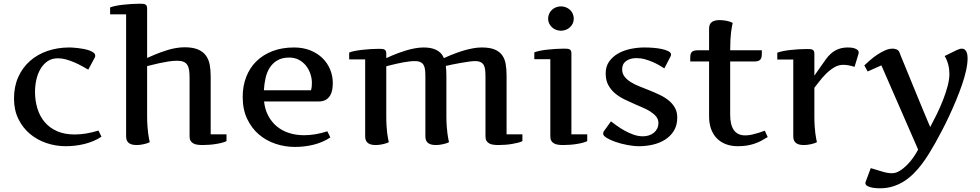

<svg xmlns="http://www.w3.org/2000/svg" viewBox="-20 -770 5264 1031"><path d="M454.1 -396Q438 -405.3 418.5 -416Q398.9 -426.8 377.7 -435.8Q356.4 -444.8 334.5 -450.9Q312.5 -457 291 -457Q257.8 -457 234.6 -440.7Q211.4 -424.3 196.5 -398.2Q181.6 -372.1 174.8 -340.3Q168 -308.6 168 -277.8Q168 -230 180.7 -188Q193.4 -146 219.7 -114.7Q246.1 -83.5 286.1 -65.7Q326.2 -47.9 380.9 -47.9Q411.1 -47.9 443.1 -53.2Q475.1 -58.6 508.8 -68.8L524.9 -36.1Q504.9 -22.5 481.4 -12.7Q458 -2.9 433.1 3.2Q408.2 9.3 382.8 12.2Q357.4 15.1 333 15.1Q279.8 15.1 229.7 -1.7Q179.7 -18.6 140.9 -51Q102.1 -83.5 78.6 -131.3Q55.2 -179.2 55.2 -241.2Q55.2 -305.2 77.9 -356Q100.6 -406.7 140.4 -442.1Q180.2 -477.5 234.6 -496.3Q289.1 -515.1 353 -515.1Q357.9 -515.1 370.1 -514.4Q382.3 -513.7 397.7 -512Q413.1 -510.3 429.7 -507.1Q446.3 -503.9 460 -499Q473.6 -494.1 482.4 -487.3Q491.2 -480.5 491.2 -471.2Q491.2 -468.8 491 -466.1Q490.7 -463.4 488.8 -460.9Z M571.3 -730Q581.5 -734.4 600.1 -738.3Q618.7 -742.2 640.6 -744.6Q662.6 -747.1 685.8 -748.5Q709 -750 728 -750Q738.3 -750 746.1 -749.5Q753.9 -749 759.3 -746.6Q764.6 -744.1 767.3 -739Q770 -733.9 770 -724.1V-459Q772.9 -460 783 -464.4Q793 -468.8 807.6 -475.1Q822.3 -481.4 841.3 -488.5Q860.4 -495.6 881.8 -502Q903.3 -508.3 926 -512.2Q948.7 -516.1 971.2 -516.1Q1015.1 -516.1 1042.5 -504.6Q1069.8 -493.2 1085.2 -472.4Q1100.6 -451.7 1106 -423.1Q1111.3 -394.5 1111.3 -360.8V-48.8H1196.3V-12.2Q1188 -7.8 1173.6 -3.9Q1159.2 0 1141.6 2.9Q1124 5.9 1105 7.3Q1085.9 8.8 1068.4 8.8Q1053.2 8.8 1040.5 7.1Q1027.8 5.4 1018.3 0.2Q1008.8 -4.9 1003.4 -13.9Q998 -22.9 998 -38.1V-351.1Q998 -376 995.4 -393.6Q992.7 -411.1 985.1 -422.4Q977.5 -433.6 964.4 -438.7Q951.2 -443.8 930.2 -443.8Q909.7 -443.8 883.3 -439.7Q856.9 -435.5 833 -430.2Q809.1 -424.8 791.3 -420.2Q773.4 -415.5 770 -415V-147Q770 -116.7 771.7 -93.8Q773.4 -70.8 775.6 -53.7Q777.8 -36.6 780.3 -25.1Q782.7 -13.7 784.2 -6.8Q777.3 -2.9 768.6 -0.2Q759.8 2.4 750.2 4.6Q740.7 6.8 731.4 7.8Q722.2 8.8 714.4 8.8Q701.7 8.8 691.4 6.6Q681.2 4.4 673.3 -1Q665.5 -6.3 661.4 -15.4Q657.2 -24.4 657.2 -38.1V-692.9H571.3V-730Z M1649.9 -285.2Q1652.8 -294.9 1653.8 -304.7Q1654.8 -314.5 1654.8 -325.2Q1654.8 -349.1 1646.7 -373.3Q1638.7 -397.5 1623.3 -417Q1607.9 -436.5 1585.2 -448.7Q1562.5 -460.9 1533.2 -460.9Q1495.6 -460.9 1470.5 -446.5Q1445.3 -432.1 1429.4 -408Q1413.6 -383.8 1406.2 -351.8Q1398.9 -319.8 1397 -285.2ZM1283.2 -250Q1283.2 -308.1 1302 -356.7Q1320.8 -405.3 1356.2 -440.4Q1391.6 -475.6 1442.9 -495.4Q1494.1 -515.1 1559.1 -515.1Q1607.9 -515.1 1646.5 -499.5Q1685.1 -483.9 1711.9 -457.5Q1738.8 -431.2 1752.9 -396.5Q1767.1 -361.8 1767.1 -324.2Q1767.1 -306.6 1764.2 -289.1Q1761.2 -271.5 1752.9 -257.3Q1744.6 -243.2 1729.5 -234.1Q1714.4 -225.1 1689.9 -225.1H1397.9Q1402.8 -181.2 1420.9 -147.5Q1439 -113.8 1467.3 -90.6Q1495.6 -67.4 1532.7 -55.7Q1569.8 -43.9 1612.8 -43.9Q1642.1 -43.9 1673.3 -49.1Q1704.6 -54.2 1737.8 -64.9L1753.9 -32.2Q1733.9 -18.6 1710.9 -8.8Q1688 1 1663.6 7.1Q1639.2 13.2 1613.8 16.1Q1588.4 19 1564 19Q1510.3 19 1459.7 2.2Q1409.2 -14.6 1369.9 -48.3Q1330.6 -82 1306.9 -132.3Q1283.2 -182.6 1283.2 -250Z M2377 -147Q2377 -116.7 2378.7 -93.8Q2380.4 -70.8 2382.6 -53.7Q2384.8 -36.6 2387.2 -25.1Q2389.6 -13.7 2391.1 -6.8Q2384.3 -2.9 2375.5 -0.2Q2366.7 2.4 2357.2 4.6Q2347.7 6.8 2338.4 7.8Q2329.1 8.8 2321.3 8.8Q2308.6 8.8 2298.3 6.6Q2288.1 4.4 2280.3 -1Q2272.5 -6.3 2268.3 -15.4Q2264.2 -24.4 2264.2 -38.1V-356.9Q2264.2 -377 2262.7 -392.6Q2261.2 -408.2 2255.6 -419.2Q2250 -430.2 2238.5 -436Q2227.1 -441.9 2207 -441.9Q2193.8 -441.9 2177.2 -439.9Q2160.6 -438 2143.6 -434.8Q2126.5 -431.6 2110.4 -428Q2094.2 -424.3 2081.5 -421.1Q2068.8 -418 2061.3 -416Q2053.7 -414.1 2054.2 -414.1V-147Q2054.2 -116.7 2055.7 -93.8Q2057.1 -70.8 2059.3 -53.7Q2061.5 -36.6 2064 -25.1Q2066.4 -13.7 2067.9 -6.8Q2061 -2.9 2052.5 -0.2Q2043.9 2.4 2034.4 4.6Q2024.9 6.8 2015.4 7.8Q2005.9 8.8 1998 8.8Q1985.4 8.8 1975.1 6.6Q1964.8 4.4 1957 -1Q1949.2 -6.3 1945.1 -15.4Q1940.9 -24.4 1940.9 -38.1V-451.2H1855V-487.8Q1865.2 -492.2 1883.8 -496.1Q1902.3 -500 1924.6 -502.4Q1946.8 -504.9 1970 -506.3Q1993.2 -507.8 2012.2 -507.8Q2022.5 -507.8 2030.3 -507.3Q2038.1 -506.8 2043.5 -504.4Q2048.8 -502 2051.5 -496.8Q2054.2 -491.7 2054.2 -481.9V-458Q2054.2 -457.5 2062.7 -461.7Q2071.3 -465.8 2086.2 -472.2Q2101.1 -478.5 2120.8 -485.8Q2140.6 -493.2 2162.8 -499.8Q2185.1 -506.3 2208.7 -510.7Q2232.4 -515.1 2254.9 -515.1Q2272 -515.1 2288.6 -512.5Q2305.2 -509.8 2319.6 -503.4Q2334 -497.1 2345.5 -485.8Q2356.9 -474.6 2363.3 -458Q2363.3 -457.5 2372.1 -461.7Q2380.9 -465.8 2396 -472.2Q2411.1 -478.5 2431.2 -485.8Q2451.2 -493.2 2473.9 -499.8Q2496.6 -506.3 2520.3 -510.7Q2543.9 -515.1 2566.9 -515.1Q2609.9 -515.1 2636.2 -504.2Q2662.6 -493.2 2676.8 -473.1Q2690.9 -453.1 2695.6 -425.3Q2700.2 -397.5 2700.2 -363.8V-48.8H2785.2V-12.2Q2776.9 -7.8 2762.5 -3.9Q2748 0 2730.5 2.9Q2712.9 5.9 2693.8 7.3Q2674.8 8.8 2657.2 8.8Q2642.1 8.8 2629.4 7.1Q2616.7 5.4 2607.2 0.2Q2597.7 -4.9 2592.3 -13.9Q2586.9 -22.9 2586.9 -38.1V-356.9Q2586.9 -377 2585.4 -392.6Q2584 -408.2 2578.4 -419.2Q2572.8 -430.2 2561.3 -436Q2549.8 -441.9 2530.3 -441.9Q2517.6 -441.9 2495.6 -438.7Q2473.6 -435.5 2450 -431.4Q2426.3 -427.2 2405.3 -422.9Q2384.3 -418.5 2374 -416Q2377 -391.6 2377 -363.8Z M3048.3 -48.8H3133.3V-12.2Q3125 -7.8 3110.6 -3.9Q3096.2 0 3078.6 2.9Q3061 5.9 3042 7.3Q3022.9 8.8 3005.4 8.8Q2990.2 8.8 2977.5 7.1Q2964.8 5.4 2955.3 0.2Q2945.8 -4.9 2940.4 -13.9Q2935.1 -22.9 2935.1 -38.1V-452.1H2849.1V-488.8Q2859.4 -493.2 2877.9 -497.1Q2896.5 -501 2918.7 -503.4Q2940.9 -505.9 2964.1 -507.3Q2987.3 -508.8 3006.3 -508.8Q3016.6 -508.8 3024.4 -508.3Q3032.2 -507.8 3037.6 -505.4Q3043 -502.9 3045.7 -497.8Q3048.3 -492.7 3048.3 -482.9ZM2923.3 -669.9Q2923.3 -683.6 2928.7 -695.8Q2934.1 -708 2943.4 -716.8Q2952.6 -725.6 2965.3 -730.7Q2978 -735.8 2992.2 -735.8Q3006.3 -735.8 3019 -730.7Q3031.7 -725.6 3041 -716.8Q3050.3 -708 3055.7 -695.8Q3061 -683.6 3061 -669.9Q3061 -656.2 3055.7 -644.5Q3050.3 -632.8 3041 -624Q3031.7 -615.2 3019 -610.1Q3006.3 -605 2992.2 -605Q2978 -605 2965.3 -610.1Q2952.6 -615.2 2943.4 -624Q2934.1 -632.8 2928.7 -644.5Q2923.3 -656.2 2923.3 -669.9Z M3260.7 -118.2Q3273.9 -108.4 3292.7 -94.7Q3311.5 -81.1 3334 -68.6Q3356.4 -56.2 3381.6 -47.1Q3406.7 -38.1 3432.6 -38.1Q3448.7 -38.1 3463.6 -42.7Q3478.5 -47.4 3490.2 -56.6Q3502 -65.9 3508.8 -79.3Q3515.6 -92.8 3515.6 -109.9Q3515.6 -129.9 3502.7 -145Q3489.7 -160.2 3470.9 -171.9Q3452.1 -183.6 3430.7 -192.6Q3409.2 -201.7 3392.6 -209Q3363.8 -221.7 3335.2 -235.4Q3306.6 -249 3283.9 -267.8Q3261.2 -286.6 3246.8 -312.5Q3232.4 -338.4 3232.4 -376Q3232.4 -413.6 3251.2 -439.9Q3270 -466.3 3300 -483.2Q3330.1 -500 3367.2 -507.6Q3404.3 -515.1 3440.4 -515.1Q3462.9 -515.1 3488 -513.2Q3513.2 -511.2 3534.4 -506.6Q3555.7 -502 3569.6 -494.6Q3583.5 -487.3 3583.5 -477.1Q3583.5 -473.1 3580.6 -466.8L3547.4 -402.8Q3538.1 -408.7 3522.2 -418.2Q3506.3 -427.7 3486.3 -436.5Q3466.3 -445.3 3443.6 -451.7Q3420.9 -458 3397.5 -458Q3363.8 -458 3342.3 -442.4Q3320.8 -426.8 3320.8 -397.9Q3320.8 -375.5 3333.5 -358.9Q3346.2 -342.3 3366.9 -329.3Q3387.7 -316.4 3414.3 -305.9Q3440.9 -295.4 3468.8 -284.2Q3496.6 -272.9 3523.2 -260.3Q3549.8 -247.6 3570.6 -230.7Q3591.3 -213.9 3604 -191.7Q3616.7 -169.4 3616.7 -139.2Q3616.7 -96.2 3598.1 -66.9Q3579.6 -37.6 3550 -19.3Q3520.5 -1 3484.1 7.1Q3447.8 15.1 3412.6 15.1Q3382.3 15.1 3348.1 8.5Q3314 2 3285.2 -8.1Q3256.3 -18.1 3237.5 -29.8Q3218.8 -41.5 3218.8 -51.8Q3218.8 -58.1 3221.7 -64L3260.7 -118.2Z M4070.8 -500V-479Q4070.8 -457 4061.3 -448.5Q4051.8 -439.9 4030.8 -439.9H3900.9V-153.8Q3900.9 -99.1 3920.9 -71Q3940.9 -43 3981.9 -43Q4000 -43 4019 -47.4Q4038.1 -51.8 4053.2 -56.6Q4068.4 -61.5 4077.9 -65.2Q4087.4 -68.8 4086.9 -67.9L4102.5 -34.2Q4085.4 -23.4 4068.4 -14.4Q4051.3 -5.4 4032.2 1.2Q4013.2 7.8 3991.2 11.5Q3969.2 15.1 3941.9 15.1Q3906.2 15.1 3877.7 4.2Q3849.1 -6.8 3829.1 -27.3Q3809.1 -47.9 3798.3 -77.6Q3787.6 -107.4 3787.6 -145V-439.9H3686.5V-461.9Q3686.5 -483.9 3696 -491.9Q3705.6 -500 3726.6 -500H3787.6V-616.2Q3787.6 -629.4 3791.7 -638.4Q3795.9 -647.5 3803.7 -652.6Q3811.5 -657.7 3821.8 -659.9Q3832 -662.1 3844.7 -662.1Q3852.5 -662.1 3862.1 -661.1Q3871.6 -660.2 3881.1 -658.4Q3890.6 -656.7 3899.2 -653.8Q3907.7 -650.9 3914.6 -647Q3913.1 -640.1 3910.6 -628.7Q3908.2 -617.2 3906 -599.6Q3903.8 -582 3902.3 -557.4Q3900.9 -532.7 3900.9 -500Z M4153.8 -486.8Q4164.1 -491.2 4182.6 -495.1Q4201.2 -499 4223.4 -501.5Q4245.6 -503.9 4268.8 -505.4Q4292 -506.8 4311 -506.8Q4321.3 -506.8 4329.1 -506.3Q4336.9 -505.9 4342.3 -503.4Q4347.7 -501 4350.3 -495.8Q4353 -490.7 4353 -481V-363.8L4415 -452.1Q4438.5 -484.4 4467 -499.8Q4495.6 -515.1 4531.7 -515.1Q4538.1 -515.1 4548.1 -514.4Q4558.1 -513.7 4567.6 -510.7Q4577.1 -507.8 4584 -502.4Q4590.8 -497.1 4590.8 -487.8Q4590.8 -485.4 4590.8 -483.9Q4590.8 -482.4 4589.8 -480L4568.8 -411.1Q4550.3 -417 4535.4 -419.4Q4520.5 -421.9 4507.8 -421.9Q4481.4 -421.9 4457.5 -407Q4433.6 -392.1 4413.6 -371.8Q4393.6 -351.6 4378.2 -330.8Q4362.8 -310.1 4353 -298.8V-147Q4353 -116.7 4354.5 -93.8Q4356 -70.8 4358.2 -53.7Q4360.4 -36.6 4362.8 -25.1Q4365.2 -13.7 4366.7 -6.8Q4359.9 -2.9 4351.3 -0.2Q4342.8 2.4 4333.3 4.6Q4323.7 6.8 4314.2 7.8Q4304.7 8.8 4296.9 8.8Q4284.2 8.8 4273.9 6.6Q4263.7 4.4 4255.9 -1Q4248 -6.3 4243.9 -15.4Q4239.7 -24.4 4239.7 -38.1V-450.2H4153.8V-486.8Z M5145 -508.8Q5154.3 -508.8 5160.4 -503.9Q5166.5 -499 5169.9 -491.2Q5173.3 -483.4 5174.6 -474.4Q5175.8 -465.3 5175.8 -457Q5175.8 -428.2 5167.7 -391.8Q5159.7 -355.5 5145.8 -314.9Q5131.8 -274.4 5114 -231.4Q5096.2 -188.5 5076.9 -147.2Q5057.6 -106 5037.8 -68.1Q5018.1 -30.3 5001 0Q4985.4 27.3 4968 55.7Q4950.7 84 4930.4 110.8Q4910.2 137.7 4886.5 161.4Q4862.8 185.1 4835.2 202.9Q4807.6 220.7 4774.9 231Q4742.2 241.2 4704.1 241.2Q4696.8 241.2 4683.6 240.2Q4670.4 239.3 4658 236.3Q4645.5 233.4 4636.2 227.8Q4627 222.2 4627 212.9Q4627 210.4 4627.4 209Q4627.9 207.5 4628.9 205.1L4655.8 132.8Q4692.4 143.6 4719.5 151.9Q4746.6 160.2 4770 160.2Q4790.5 160.2 4811.5 147.2Q4832.5 134.3 4851.3 115.2Q4870.1 96.2 4885.3 74Q4900.4 51.8 4910.2 33.2L4712.9 -418.9L4639.2 -386.2L4621.1 -418.9Q4632.8 -429.7 4650.4 -445.3Q4668 -460.9 4688.5 -474.9Q4709 -488.8 4731 -498.8Q4752.9 -508.8 4773.9 -508.8Q4786.1 -508.8 4796.6 -503.7Q4807.1 -498.5 4811 -485.8Q4811 -484.9 4817.6 -468.8Q4824.2 -452.6 4835 -426.5Q4845.7 -400.4 4859.4 -366.9Q4873 -333.5 4887.7 -297.9Q4902.3 -262.2 4916.7 -227.3Q4931.2 -192.4 4943.1 -163.6Q4955.1 -134.8 4963.6 -114.5Q4972.2 -94.2 4975.1 -87.9Q4991.7 -118.7 5010 -156Q5028.3 -193.4 5043.5 -231.9Q5058.6 -270.5 5068.4 -307.1Q5078.1 -343.8 5078.1 -373Q5078.1 -398.9 5071.8 -423.3Q5065.4 -447.8 5052.7 -469.2L5117.2 -501Q5134.3 -508.8 5145 -508.8Z"/></svg>

Font: Artifika
Style: Medium
Weight: 500
Designer: Yulya Zhdanova | Cyreal.org
Foundry: Yulya Zhdanova | Cyreal
Version: Version 1.000